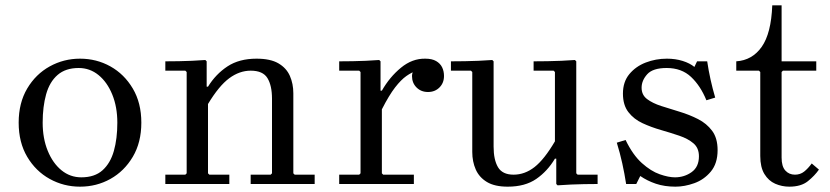

<svg xmlns="http://www.w3.org/2000/svg" viewBox="-20 -690 3111 720"><path d="M280 -470Q342 -470 394 -441Q446 -412 478 -358Q510 -304 510 -230Q510 -156 478 -102Q446 -48 394 -19Q342 10 280 10Q219 10 166.5 -19Q114 -48 82 -102Q50 -156 50 -230Q50 -304 82 -358Q114 -412 166.5 -441Q219 -470 280 -470ZM285 -25Q335 -25 364.5 -51.5Q394 -78 407 -124Q420 -170 420 -230Q420 -289 401 -335.5Q382 -382 349.5 -408.5Q317 -435 275 -435Q226 -435 196 -409Q166 -383 153 -336.5Q140 -290 140 -230Q140 -171 159 -124.5Q178 -78 210.5 -51.5Q243 -25 285 -25Z M1080 -40 1085 -35H1160V0H920V-35H995L1000 -40V-320Q1000 -369 983 -397Q966 -425 920 -425Q878 -425 839.5 -396.5Q801 -368 760 -300V-40L765 -35H840V0H600V-35H675L680 -40V-420L675 -425H600V-460Q626 -460 650.5 -460.5Q675 -461 699.5 -462Q724 -463 750 -465L755 -460V-365H760Q789 -412 833 -441Q877 -470 942 -470Q994 -470 1024 -452.5Q1054 -435 1067 -405.5Q1080 -376 1080 -340Z M1412 -350Q1441 -401 1483.5 -436Q1526 -471 1575 -470Q1600 -470 1615.5 -461Q1631 -452 1638 -437.5Q1645 -423 1645 -405Q1645 -379 1628 -362Q1611 -345 1585 -345Q1559 -345 1542 -362Q1525 -379 1525 -405Q1525 -414 1531 -429Q1537 -444 1544 -451L1543 -425Q1524 -419 1504 -405Q1484 -391 1461.5 -362Q1439 -333 1412 -280ZM1412 -40 1417 -35H1532V0H1252V-35H1327L1332 -40V-420L1327 -425H1252V-460Q1278 -460 1302.5 -460.5Q1327 -461 1351.5 -462Q1376 -463 1402 -465L1407 -460V-350H1412Z M2141 -40 2146 -35H2221V0Q2195 0 2170.5 0.5Q2146 1 2121.5 2Q2097 3 2071 5L2066 0V-95H2061Q2033 -48 1991 -19Q1949 10 1884 10Q1835 10 1806 -7.5Q1777 -25 1764 -54.5Q1751 -84 1751 -120V-420L1746 -425H1671V-460Q1697 -460 1723 -460.5Q1749 -461 1774.5 -462Q1800 -463 1826 -465L1831 -460V-140Q1831 -91 1847.5 -63Q1864 -35 1906 -35Q1948 -35 1984.5 -63.5Q2021 -92 2061 -160V-420L2056 -425H1981V-460Q2007 -460 2033 -460.5Q2059 -461 2084.5 -462Q2110 -463 2136 -465L2141 -460Z M2386 -361Q2386 -334 2406.5 -318.5Q2427 -303 2459.5 -292.5Q2492 -282 2528.5 -271Q2565 -260 2597.5 -243.5Q2630 -227 2650.5 -199.5Q2671 -172 2671 -127Q2671 -77 2645.5 -46.5Q2620 -16 2583.5 -3Q2547 10 2513 10Q2472 10 2439.5 -1Q2407 -12 2381 -30L2366 0H2328Q2322 -39 2313.5 -77.5Q2305 -116 2293 -155L2326 -165Q2353 -109 2387 -78.5Q2421 -48 2454 -36.5Q2487 -25 2511 -25Q2546 -25 2573.5 -44.5Q2601 -64 2601 -104Q2601 -135 2580.5 -152.5Q2560 -170 2527.5 -181Q2495 -192 2458.5 -202.5Q2422 -213 2389.5 -228Q2357 -243 2336.5 -269.5Q2316 -296 2316 -339Q2316 -383 2340 -412Q2364 -441 2401.5 -455.5Q2439 -470 2481 -470Q2513 -470 2540 -461.5Q2567 -453 2584 -439L2594 -460H2632Q2637 -426 2644.5 -392Q2652 -358 2662 -324L2629 -314Q2607 -368 2571.5 -401.5Q2536 -435 2480 -435Q2428 -435 2407 -411.5Q2386 -388 2386 -361Z M3024 -77 3051 -54Q3035 -31 3009.5 -10.5Q2984 10 2940 10Q2912 10 2887 -1Q2862 -12 2846.5 -37.5Q2831 -63 2831 -105V-420L2826 -425H2741V-460Q2801 -464 2836.5 -514.5Q2872 -565 2876 -670H2911V-460H3041V-425H2916L2911 -420V-99Q2911 -66 2925 -50.5Q2939 -35 2961 -35Q2981 -35 2995.5 -46.5Q3010 -58 3024 -77Z"/></svg>

Font: Brygada 1918
Style: Regular
Weight: 400
Designer: Mateusz Machalski | Borys Kosmynka | Przemek Hoffer
Foundry: NIEPODLEGLA 2018
Version: Version 3.006